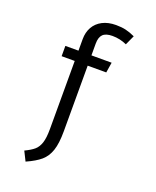

<svg xmlns="http://www.w3.org/2000/svg" viewBox="-175 -869 966 1186"><g transform="rotate(20 307.5 -276.0)"><path d="M504.1 -740 475.4 -676.9Q430.3 -697.4 381 -697.4Q337.4 -697.4 318.2 -678.2Q299 -659 299 -617.9V-540H431.8L421 -472.3H299V-40.5Q299 39 283.1 85.9Q267.2 132.8 234.1 161Q201 189.2 141 215.9L110.3 154.4Q150.3 135.4 171.3 117.2Q192.3 99 203.1 66.4Q213.8 33.8 213.8 -23.6V-472.3H127.7V-540H213.8V-615.9Q213.8 -660.5 233.1 -694.9Q252.3 -729.2 289.5 -748.7Q326.7 -768.2 378.5 -768.2Q414.9 -768.2 442.8 -761.8Q470.8 -755.4 504.1 -740Z"/></g></svg>

Font: Fira Code
Style: Regular
Weight: 400
Designer: Carrois Corporate, Edenspiekermann AG, Nikita Prokopov
Foundry: Carrois Corporate, Edenspiekermann AG, Nikita Prokopov
Version: Version 5.002